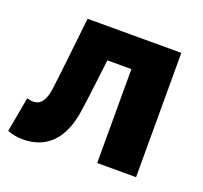

<svg xmlns="http://www.w3.org/2000/svg" viewBox="-105 -690 873 826"><g transform="rotate(20 331.0 -277.5)"><path d="M76 14C189 14 253 -58 272 -185C284 -265 293 -349 303 -430H413V0H591V-569H162C149 -458 138 -345 124 -235C116 -176 94 -154 64 -154C53 -154 44 -157 35 -159L6 1C28 9 49 14 76 14Z"/></g></svg>

Font: Noto Sans CJK Black
Style: Bold
Weight: 900
Designer: Ryoko NISHIZUKA (kana & ideographs); Paul D. Hunt (Latin, Greek & Cyrillic); Wenlong ZHANG (bopomofo); Sandoll Communica
Foundry: Adobe Systems Incorporated
Version: Version 1.000;PS 1;hotconv 1.0.78;makeotf.lib2.5.61930